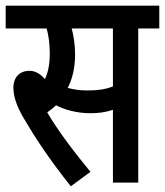

<svg xmlns="http://www.w3.org/2000/svg" viewBox="-20 -642 580 675"><path d="M466 -542H540V-622H0V-542H144C151 -517 155 -486 155 -455C155 -416 149 -387 138 -364C122 -382 105 -393 84 -393C44 -393 27 -365 27 -334C27 -306 37 -271 63 -227C103 -159 151 -85 229 13L298 -38C245 -102 185 -180 146 -247C156 -254 167 -262 177 -272C207 -256 251 -244 297 -244C326 -244 351 -247 377 -256V0H466ZM287 -324C262 -324 240 -327 218 -333C233 -361 244 -401 244 -450C244 -483 239 -517 232 -542H377V-338C347 -327 322 -324 287 -324Z"/></svg>

Font: Noto Sans Devanagari UI ExtraCondensed Medium
Style: Regular
Weight: 500
Width: 2
Designer: Jelle Bosma - Monotype Design Team
Foundry: Monotype Imaging Inc.
Version: Version 2.003